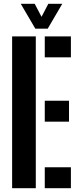

<svg xmlns="http://www.w3.org/2000/svg" viewBox="-20 -992 416 1012"><path d="M43.9 0V-800H168.7V0ZM216 0V-110.3H353.7V0ZM216 -350.6V-460.9H343.7V-350.6ZM216 -689.7V-800H353.7V-689.7ZM166.2 -840.9 89.3 -972.1H162.8L198.9 -903.4L234.8 -972.1H308.3L231.5 -840.9Z"/></svg>

Font: Big Shoulders Stencil Thin
Style: Regular
Weight: 100
Designer: Patric King
Foundry: XO Type Co
Version: Version 2.001